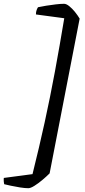

<svg xmlns="http://www.w3.org/2000/svg" viewBox="-66 -820 448 1010"><path d="M83 170Q65 170 39.5 166Q14 162 -9 157Q-32 152 -44 149Q-45 146 -46 136Q-47 126 -46 116L105 96Q140 -44 169 -176.5Q198 -309 223 -444Q248 -579 272 -724L123 -744Q123 -758 127 -768Q131 -778 134 -782Q152 -786 177 -790Q202 -794 227.5 -797Q253 -800 271 -800Q283 -800 298.5 -787.5Q314 -775 328.5 -757Q343 -739 353 -722L195 92Q178 109 156.5 127Q135 145 115 157.5Q95 170 83 170Z"/></svg>

Font: Texturina 12pt Medium
Style: Italic
Weight: 500
Italic angle: -11°
Designer: Guillermo Torres Carreño
Foundry: Omnibus-Type
Version: Version 1.002